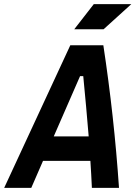

<svg xmlns="http://www.w3.org/2000/svg" viewBox="-52 -914 659 934"><path d="M-31.7 0H100.1L157.2 -131.3H387.7C390.6 -87.4 393.1 -43.9 395 0H526.9C511.2 -231.4 485.8 -462.4 450.7 -693.8H290ZM209.5 -250.5 337.4 -543.5H353C362.3 -445.8 371.6 -348.1 379.4 -250.5ZM309.1 -771.5H451.7L586.9 -894H404.3Z"/></svg>

Font: Cascadia Code
Style: Bold Italic
Weight: 700
Italic angle: -10°
Monospace: yes
Designer: Aaron Bell
Foundry: Saja Typeworks
Version: Version 2404.023